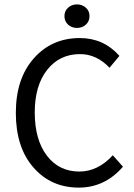

<svg xmlns="http://www.w3.org/2000/svg" viewBox="-20 -841 611 873"><path d="M338 12Q212 12 132 -79.5Q52 -171 52 -328Q52 -483 133.5 -575.5Q215 -668 343 -668Q451 -668 523 -587L478 -533Q419 -595 344 -595Q251 -595 194.5 -523.5Q138 -452 138 -330Q138 -206 193 -133.5Q248 -61 341 -61Q425 -61 493 -135L539 -83Q457 12 338 12ZM273 -768Q273 -791 289.5 -806Q306 -821 330 -821Q354 -821 370.5 -806Q387 -791 387 -768Q387 -744 370.5 -729Q354 -714 330 -714Q306 -714 289.5 -729Q273 -744 273 -768Z"/></svg>

Font: Toshiba Sans
Style: Regular
Weight: 400
Designer: Paul D. Hunt
Foundry: Toshiba Corporation
Version: Version 2.020;PS 2.0;hotconv 1.0.86;makeotf.lib2.5.63406